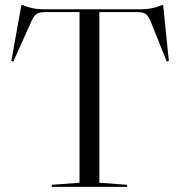

<svg xmlns="http://www.w3.org/2000/svg" viewBox="-20 -726 705 746"><path d="M289 -679H157Q133 -679 122 -671.5Q111 -664 101 -641L32 -487L24 -489L63 -706H69Q106 -690 146 -690H531Q571 -690 608 -706H614L636 -489L628 -487L566 -641Q557 -664 546.5 -671.5Q536 -679 512 -679H366V-16L474 -8V0H181V-8L289 -16Z"/></svg>

Font: Libre Caslon Display
Style: Regular
Weight: 400
Designer: Pablo Impallari, Rodrigo Fuenzalida
Foundry: Pablo Impallari, Rodrigo Fuenzalida
Version: Version 1.002